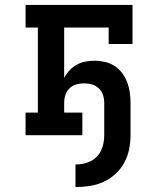

<svg xmlns="http://www.w3.org/2000/svg" viewBox="-20 -550 640 781"><path d="M287 211V119Q303 119 318.5 116Q334 113 348 106Q362 99 373.5 87.5Q385 76 391.5 61.5Q398 47 401 31.5Q404 16 404 0V-131Q404 -148 399 -163.5Q394 -179 382 -190.5Q370 -202 354.5 -206.5Q339 -211 322 -211Q306 -211 290 -206.5Q274 -202 262.5 -190.5Q251 -179 246 -163.5Q241 -148 241 -131V-92H315V0H84V-92H134V-438H84V-530H519V-371H422V-438H241V-233Q250 -250 263 -264Q276 -278 292.5 -287Q309 -296 327.5 -299.5Q346 -303 365 -303Q386 -303 407.5 -298Q429 -293 446.5 -281.5Q464 -270 477 -252.5Q490 -235 497.5 -215Q505 -195 508 -174Q511 -153 511 -131V0Q511 29 505 58Q499 87 485 112.5Q471 138 449 158Q427 178 400.5 190Q374 202 345 206.5Q316 211 287 211Z"/></svg>

Font: Iosevka Slab Semibold Extended
Style: Regular
Weight: 600
Width: 7
Monospace: yes
Designer: Belleve Invis
Foundry: Belleve Invis
Version: Version 11.1.0; ttfautohint (v1.8.3)